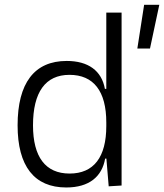

<svg xmlns="http://www.w3.org/2000/svg" viewBox="-20 -786 696 815"><path d="M261.2 9.8C358.9 9.8 413.1 -36.6 426.3 -112.8H431.6L441.4 4.9L496.1 1.5V-732.4H431.2V-408.7H425.3C411.6 -485.8 354.5 -527.3 263.2 -527.3C126 -527.3 54.7 -433.6 54.7 -253.9C54.7 -80.6 125.5 9.8 261.2 9.8ZM431.2 -251C431.2 -118.7 377.9 -49.3 275.4 -49.3C173.3 -49.3 120.1 -119.6 120.1 -253.9C120.1 -395 172.9 -468.3 274.9 -468.3C377.4 -468.3 431.2 -398.9 431.2 -266.1ZM563 -580.1H616.7L656.2 -765.6H591.8Z"/></svg>

Font: Cascadia Code Light
Style: Regular
Weight: 300
Monospace: yes
Designer: Aaron Bell
Foundry: Saja Typeworks
Version: Version 2404.023